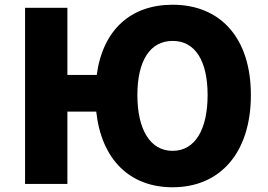

<svg xmlns="http://www.w3.org/2000/svg" viewBox="-20 -778 1133 812"><path d="M710 -140C614 -140 561 -232 561 -376C561 -520 614 -605 710 -605C806 -605 858 -520 858 -376C858 -232 806 -140 710 -140ZM710 14C911 14 1041 -132 1041 -376C1041 -619 911 -758 710 -758C533 -758 415 -652 389 -461H265V-745H86V0H265V-306H387C409 -104 528 14 710 14Z"/></svg>

Font: ChiuKong Gothic MN Heavy
Style: Regular
Weight: 900
Designer: Ryoko NISHIZUKA 西塚涼子 (kana, bopomofo & ideographs); Paul D. Hunt (Latin, Greek & Cyrillic); Sandoll Communications 산돌커뮤니
Foundry: Adobe
Version: Version 1.300